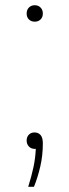

<svg xmlns="http://www.w3.org/2000/svg" viewBox="-20 -565 266 735"><path d="M88 150Q100.5 110.5 108 75.5Q115.5 40.5 117 5H113Q99.5 5 90.8 -4Q82 -13 82 -27Q82 -40.5 90.2 -49.2Q98.5 -58 112 -58Q126.5 -58 135.2 -48.2Q144 -38.5 144 -16Q144 30.5 134.2 72.5Q124.5 114.5 110 150ZM113 -482Q99.5 -482 90.8 -490.5Q82 -499 82 -513Q82 -527.5 90.8 -536.2Q99.5 -545 113 -545Q126.5 -545 135.2 -536.2Q144 -527.5 144 -513Q144 -499 135.2 -490.5Q126.5 -482 113 -482Z"/></svg>

Font: Encode Sans Expanded Thin
Style: Regular
Weight: 100
Width: 7
Designer: Multiple Designers
Foundry: Impallari Type
Version: Version 3.000; ttfautohint (v1.8.3) -l 8 -r 50 -G 200 -x 14 